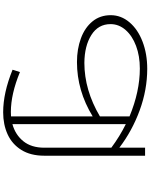

<svg xmlns="http://www.w3.org/2000/svg" viewBox="115 -856 975 1246"><g transform="rotate(90 603.0 -232.5)"><path d="M990 -686V-32Q990 57 952.5 117Q915 177 851.5 206Q788 235 708 235Q582 235 432 174L447 126Q590 185 706 185Q725 185 735 184V-346Q568 -244 382 -244Q298 -244 228.5 -269.5Q159 -295 118.5 -344.5Q78 -394 78 -463Q78 -530 124 -584.5Q170 -639 249.5 -669.5Q329 -700 426 -700Q562 -700 695.5 -651Q829 -602 938 -519V-686ZM735 -393V-585Q573 -652 424 -652Q343 -652 277.5 -627.5Q212 -603 174 -559.5Q136 -516 136 -462Q136 -382 206.5 -337.5Q277 -293 387 -292Q564 -292 735 -393ZM938 -32V-467Q864 -522 785 -561V175Q854 156 896 104Q938 52 938 -32Z"/></g></svg>

Font: BioRhyme Expanded Light
Style: Regular
Weight: 300
Width: 7
Designer: Aoife Mooney
Foundry: Aoife Mooney Type
Version: Version 1.000